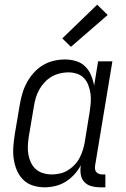

<svg xmlns="http://www.w3.org/2000/svg" viewBox="-20 -792 540 820"><path d="M170 8Q144 8 119.5 0Q95 -8 78 -25.5Q61 -43 51.5 -66Q42 -89 38.5 -114Q35 -139 37 -165.5Q39 -192 43 -218L65 -348Q69 -371 76 -394.5Q83 -418 95 -440Q107 -462 124.5 -481.5Q142 -501 164 -514Q186 -527 210 -532.5Q234 -538 258 -538Q282 -538 305 -531Q328 -524 344 -508Q360 -492 369 -470.5Q378 -449 382 -426L399 -530H460L386 -84Q385 -76 386 -69Q387 -62 391.5 -57Q396 -52 402.5 -49.5Q409 -47 417 -47H430V8H407Q388 8 370 3Q352 -2 340 -15Q328 -28 325 -46.5Q322 -65 325 -84V-86Q314 -65 297 -46.5Q280 -28 259.5 -15.5Q239 -3 216 2.5Q193 8 170 8ZM201 -47Q218 -47 236 -51Q254 -55 269.5 -64.5Q285 -74 298 -87.5Q311 -101 319.5 -117Q328 -133 333.5 -150.5Q339 -168 342 -185L363 -315Q366 -334 367.5 -353.5Q369 -373 366.5 -391.5Q364 -410 357.5 -427.5Q351 -445 339 -458Q327 -471 309 -477Q291 -483 272 -483Q254 -483 235.5 -478.5Q217 -474 200.5 -464.5Q184 -455 170.5 -440.5Q157 -426 147.5 -409Q138 -392 133 -374.5Q128 -357 125 -339L103 -209Q100 -189 99 -170Q98 -151 101 -133Q104 -115 112 -98Q120 -81 133 -69.5Q146 -58 164 -52.5Q182 -47 201 -47ZM283 -592 246 -628 395 -772 440 -728Z"/></svg>

Font: Iosevka Slab Light
Style: Italic
Weight: 300
Italic angle: -9°
Monospace: yes
Designer: Belleve Invis
Foundry: Belleve Invis
Version: Version 11.1.1; ttfautohint (v1.8.3)